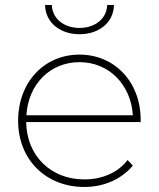

<svg xmlns="http://www.w3.org/2000/svg" viewBox="-20 -740 631 763"><path d="M296 -604C371 -604 431 -648 433 -720H406C404 -664 356 -629 296 -629C236 -629 188 -664 186 -720H159C161 -648 221 -604 296 -604ZM539 -264C539 -416 434 -523 296 -523C156 -523 52 -414 52 -260C52 -106 162 3 315 3C391 3 461 -26 508 -82L487 -104C447 -52 383 -27 315 -27C183 -27 86 -120 84 -255H539ZM296 -493C413 -493 500 -404 508 -282H85C92 -404 178 -493 296 -493Z"/></svg>

Font: Talent ExtraLight
Style: Regular
Weight: 200
Designer: Mike Powis
Version: Version 1.001;hotconv 1.0.109;makeotfexe 2.5.65596